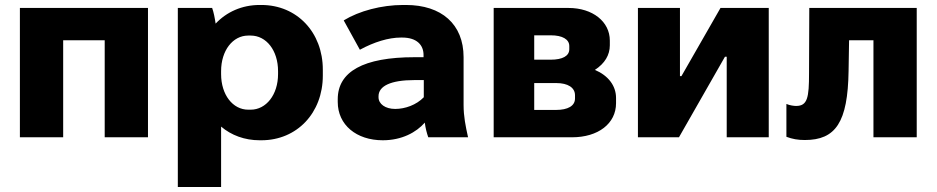

<svg xmlns="http://www.w3.org/2000/svg" viewBox="-20 -552 3766 772"><path d="M60 0H234V-390H401V0H575V-520H60Z M695 200H869V-43C910 -8 964 12 1024 12H1031C1174 12 1278 -98 1278 -248V-272C1278 -422 1174 -532 1031 -532H1024C953 -532 891 -504 847 -457C844 -478 839 -504 833 -520H695ZM978 -111C916 -111 869 -171 869 -254V-266C869 -349 916 -409 978 -409H988C1051 -409 1098 -349 1098 -266V-254C1098 -171 1050 -111 988 -111Z M1519 12C1596 12 1654 -20 1688 -59C1691 -36 1696 -17 1702 0H1862C1852 -45 1844 -84 1844 -130V-322C1844 -455 1755 -532 1612 -532H1601C1514 -532 1424 -508 1362 -470L1427 -352C1484 -383 1542 -401 1592 -401H1597C1656 -401 1683 -371 1683 -331V-322H1647C1441 -322 1338 -264 1338 -153V-142C1338 -50 1413 12 1519 12ZM1569 -114C1529 -114 1502 -134 1502 -161V-165C1502 -206 1551 -230 1646 -230H1684V-161C1654 -130 1609 -114 1569 -114Z M1965 0H2280C2385 0 2457 -55 2457 -137V-158C2457 -207 2426 -248 2372 -271C2412 -297 2432 -331 2432 -370V-389C2432 -465 2363 -520 2266 -520H1965ZM2128 -312V-410H2195C2241 -410 2269 -394 2269 -367V-354C2269 -327 2242 -312 2194 -312ZM2128 -110V-218H2217C2263 -218 2292 -200 2292 -169V-156C2292 -126 2263 -110 2216 -110Z M2545 0H2710L2895 -324H2902V0H3071V-520H2877L2720 -246H2714V-520H2545Z M3216 11C3340 11 3389 -60 3392 -267L3394 -390H3492V0H3666V-520H3234L3233 -257C3233 -160 3227 -126 3181 -126C3173 -126 3156 -128 3142 -134V-2C3166 7 3188 11 3216 11Z"/></svg>

Font: Fixel Display ExtraBold
Style: Regular
Weight: 800
Designer: AlfaBravo + MacPaw
Foundry: Kyrylo Tkachov, Marchela Mozhyna, Serhii Makarenko, Maria Weinstein, Zakhar Kryvoshyya
Version: Version 1.211